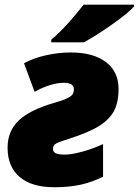

<svg xmlns="http://www.w3.org/2000/svg" viewBox="-20 -786 590 816"><path d="M82 -517.1Q121.6 -539.1 175 -551Q228.5 -563 280.8 -563Q376.5 -563 430.2 -522.2Q483.9 -481.4 483.9 -408.2Q483.9 -350.6 464.1 -313.7Q444.3 -276.9 398.7 -249Q353 -221.2 263.2 -192.9Q222.2 -180.2 213.6 -172.9Q205.1 -165.5 205.1 -152.8Q205.1 -141.6 215.6 -135.3Q226.1 -128.9 254.9 -128.9Q283.2 -128.9 328.6 -141.1Q374 -153.3 418 -173.8V-35.2Q373 -12.2 323.5 -1.2Q273.9 9.8 210.9 9.8Q114.7 9.8 63.5 -33.9Q12.2 -77.6 12.2 -158.2Q12.2 -228.5 59.3 -273.7Q106.4 -318.8 210.9 -349.1Q243.2 -357.9 261.2 -366.2Q279.3 -374.5 286.6 -382.8Q293.9 -391.1 293.9 -407.2Q293.9 -434.1 251 -434.1Q197.3 -434.1 127 -396ZM197.8 -617.2Q257.8 -667 335.4 -766.1H549.8V-758.8Q527.8 -732.4 456.3 -682.1Q384.8 -631.8 336.4 -606H197.8Z"/></svg>

Font: Open Sans Extrabold
Style: Italic
Weight: 800
Italic angle: -12°
Foundry: Ascender Corporation
Version: Version 1.10